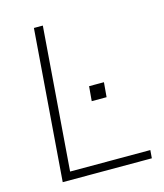

<svg xmlns="http://www.w3.org/2000/svg" viewBox="-108 -793 747 874"><g transform="rotate(-15 266.0 -356.0)"><path d="M134 -712H176L124 -38H502L499 0H79ZM378 -391 372 -322H302L308 -391Z"/></g></svg>

Font: Muli ExtraLight
Style: Italic
Weight: 275
Italic angle: -4.541°
Designer: Vernon Adams
Foundry: Vernon Adams
Version: Version 2.001